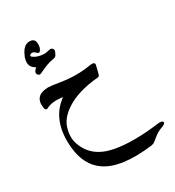

<svg xmlns="http://www.w3.org/2000/svg" viewBox="-269 -812 1365 1498"><g transform="rotate(-30 413.5 -63.5)"><path d="M260 -59Q175 -3 153 72Q129 149 153 216Q205 365 387 399Q543 429 784 398Q823 393 827 412Q829 427 790 440Q752 453 717 482Q682 511 674 515Q664 519 654 521Q361 557 228 463Q120 388 103 224Q78 -32 244 -151Q150 -165 98 -136Q88 -131 82 -134Q73 -138 70 -157Q53 -272 180 -275Q191 -275 217 -272Q243 -269 284 -262Q350 -251 416 -250.5Q482 -250 548 -261Q599 -270 591 -238L574 -169Q570 -149 556 -148Q369 -132 260 -59ZM338 -449Q287 -439 265 -431Q243 -423 188 -397Q171 -389 159 -404Q141 -427 179 -457Q147 -475 138 -498Q123 -542 156 -602Q189 -663 241 -658Q278 -655 282 -619Q283 -601 281.5 -588.5Q280 -576 276 -568Q267 -551 264 -549Q251 -539 238 -554Q224 -570 209 -571Q193 -572 186 -563Q181 -554 189 -547Q225 -518 288 -516Q299 -516 317 -520Q327 -522 334 -523.5Q341 -525 346 -525Q357 -525 365 -515Q372 -506 370 -497Q357 -454 338 -449Z"/></g></svg>

Font: Amiri
Style: Bold Italic
Weight: 700
Italic angle: 10°
Designer: Khaled Hosny
Version: Version 0.113